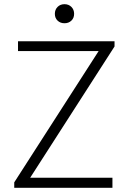

<svg xmlns="http://www.w3.org/2000/svg" viewBox="-20 -897 615 917"><path d="M48 -26 451 -653H66V-700H527V-675L124 -48H517V0H48ZM242 -831Q242 -851 255 -864Q268 -877 288 -877Q308 -877 321 -864Q334 -851 334 -831Q334 -811 321 -798.5Q308 -786 288 -786Q268 -786 255 -798.5Q242 -811 242 -831Z"/></svg>

Font: Bai Jamjuree Light
Style: Regular
Weight: 300
Designer: Katatrad Aksorn Co.,Ltd.
Foundry: Cadson Demak Co.,Ltd.
Version: Version 1.000; ttfautohint (v1.6)